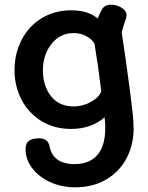

<svg xmlns="http://www.w3.org/2000/svg" viewBox="-20 -549 631 819"><path d="M550 -1Q550 70 519 127.5Q488 185 431.5 217.5Q375 250 301 250Q243 250 194.5 228Q146 206 117.5 168.5Q89 131 89 87Q89 63 103 52Q117 41 146 41Q185 41 191 74Q206 151 298 151Q361 151 395 112.5Q429 74 429 -4Q429 -25 426 -49Q403 -27 366 -13Q329 1 283 1Q212 1 157 -32.5Q102 -66 72 -123.5Q42 -181 42 -250Q42 -321 72.5 -379.5Q103 -438 158 -471.5Q213 -505 284 -505Q356 -505 397 -470Q404 -490 414 -507Q425 -529 454 -529Q477 -529 498 -516.5Q519 -504 520 -484Q520 -482 518 -472Q512 -456 499 -412Q518 -286 533 -172Q540 -120 545 -75.5Q550 -31 550 -1ZM412 -160Q400 -261 383 -363Q374 -380 349.5 -394Q325 -408 294 -408Q237 -408 200 -362Q163 -316 163 -248Q163 -184 197 -139.5Q231 -95 295 -95Q334 -95 369 -115Q404 -135 412 -160Z"/></svg>

Font: Mali SemiBold
Style: Regular
Weight: 600
Designer: Kitiyaporn Chalermlarp | Katatrad Aksorn Co.,Ltd.
Foundry: Cadson Demak Co.,Ltd.
Version: Version 1.000; ttfautohint (v1.6)